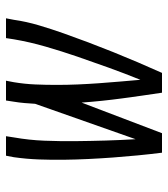

<svg xmlns="http://www.w3.org/2000/svg" viewBox="20 -580 560 640"><g transform="rotate(-90 300.0 -260.0)"><path d="M111 0Q106 -40 102 -81Q98 -122 95 -163Q92 -204 90 -245Q88 -286 87.5 -327Q87 -368 88.5 -410Q90 -452 96 -494L101 -520H166L162 -494Q153 -443 151 -391.5Q149 -340 149.5 -289.5Q150 -239 151.5 -188.5Q153 -138 156 -88L274 -423Q275 -440 276.5 -458Q278 -476 281 -494L285 -520H351L346 -494Q340 -458 338.5 -422.5Q337 -387 337 -351.5Q337 -316 338.5 -281Q340 -246 342.5 -211Q345 -176 348 -141.5Q351 -107 354 -72Q375 -124 394 -176.5Q413 -229 431 -281.5Q449 -334 464.5 -387.5Q480 -441 489 -494L493 -520H559L554 -494Q548 -452 535.5 -410Q523 -368 508.5 -327Q494 -286 478.5 -245Q463 -204 446.5 -163Q430 -122 412.5 -81Q395 -40 377 0H311Q301 -66 292 -133Q283 -200 278 -268L176 0Z"/></g></svg>

Font: Iosevka SS04 Light Extended
Style: Italic
Weight: 300
Width: 7
Italic angle: -9°
Monospace: yes
Designer: Belleve Invis
Foundry: Belleve Invis
Version: Version 19.0.0; ttfautohint (v1.8.4)